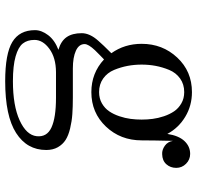

<svg xmlns="http://www.w3.org/2000/svg" viewBox="-30 -520 760 740"><g transform="rotate(90 350.0 -150.0)"><path d="M335 -122.1Q261.7 -122.1 209 -170.9Q205.6 -167.5 192.6 -155Q179.7 -142.6 173.8 -136.2Q149.9 -110.8 149.9 -96.2Q149.9 -74.2 175.5 -62.5Q201.2 -50.8 244.1 -50.8H252.9H355Q392.1 -50.8 419.7 -48.8Q447.3 -46.9 474.9 -40.3Q502.4 -33.7 519.5 -22.7Q536.6 -11.7 547.4 7.1Q558.1 25.9 558.1 51.8Q558.1 126 492.4 168Q426.8 210 293 210Q187 210 141.6 182.4Q96.2 154.8 96.2 95.2Q96.2 69.8 115.5 44.4Q134.8 19 171.9 4.9Q138.2 -4.9 123 -26.9Q107.9 -48.8 107.9 -85Q107.9 -116.2 137.2 -148.9Q152.3 -166.5 185.1 -199.2Q148.9 -250 148.9 -315.9Q148.9 -396.5 201.9 -453.1Q254.9 -509.8 335 -509.8Q387.2 -509.8 429.9 -484.1Q472.7 -458.5 496.1 -415Q502.9 -459 523.7 -481Q544.4 -502.9 573.2 -502.9Q595.2 -502.9 611.1 -487.1Q627 -471.2 627 -449.2Q627 -426.8 613 -411.1Q599.1 -395.5 574.2 -395Q557.6 -394 541.7 -405.3Q525.9 -416.5 522.9 -437Q521 -357.9 521 -315.9Q521 -234.4 467.8 -178.2Q414.6 -122.1 335 -122.1ZM133.8 97.2Q133.8 124.5 147.7 142.1Q161.6 159.7 197.5 169.9Q233.4 180.2 293 180.2Q387.2 180.2 443.8 154.3Q500.5 128.4 504.9 88.9Q509.3 49.3 471.4 31.7Q433.6 14.2 356.9 14.2H257.8Q202.1 14.6 168 39.8Q133.8 64.9 133.8 97.2ZM335 -151.9Q359.4 -151.9 378.4 -162.8Q397.5 -173.8 408.9 -190.7Q420.4 -207.5 428 -230Q435.5 -252.4 438.2 -273.4Q440.9 -294.4 440.9 -315.9Q440.9 -337.4 438.2 -358.4Q435.5 -379.4 428 -401.9Q420.4 -424.3 408.9 -441.2Q397.5 -458 378.4 -469Q359.4 -480 335 -480Q304.7 -480 282.5 -464.1Q260.3 -448.2 249.5 -422.1Q238.8 -396 233.9 -369.9Q229 -343.8 229 -315.9Q229 -288.1 233.9 -262Q238.8 -235.8 249.5 -209.7Q260.3 -183.6 282.5 -167.7Q304.7 -151.9 335 -151.9Z"/></g></svg>

Font: Director Light
Style: Regular
Weight: 100
Designer: Ange Degheest & May Jolivet & Justine Herbel
Foundry: Velvetyne Type Foundry
Version: Version 1.000;FEAKit 1.0